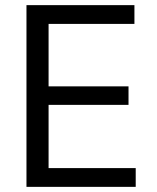

<svg xmlns="http://www.w3.org/2000/svg" viewBox="-20 -727 609 747"><path d="M83 -707H503V-634H169V-391H480V-319H169V-73H508V0H83Z"/></svg>

Font: Asta Sans
Style: Regular
Weight: 400
Designer: 42dot
Version: Version 1.000